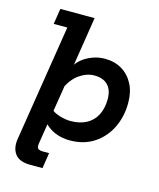

<svg xmlns="http://www.w3.org/2000/svg" viewBox="-113 -663 755 914"><g transform="rotate(15 264.5 -206.0)"><path d="M125 171Q70 171 48.5 142.5Q27 114 34 68L125 -506H58L70 -583H239L194 -297L179 -300Q199 -356 244 -382.5Q289 -409 337 -409Q385 -409 421 -387.5Q457 -366 477.5 -327Q498 -288 498 -234Q498 -167 471 -111.5Q444 -56 394 -23Q344 10 274 10Q233 10 198 -5.5Q163 -21 139 -52L157 -63L138 57Q134 79 140.5 86.5Q147 94 167 94H196L184 171ZM254 -80Q300 -80 332.5 -97.5Q365 -115 382 -148Q399 -181 399 -227Q399 -271 376 -295Q353 -319 309 -319Q272 -319 236.5 -294.5Q201 -270 178 -220L188 -255L161 -87L160 -109Q178 -95 205 -87.5Q232 -80 254 -80Z"/></g></svg>

Font: Rokkitt SemiBold
Style: Italic
Weight: 600
Italic angle: -9°
Designer: Vernon Adams
Foundry: Vernon Adams
Version: Version 3.103